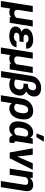

<svg xmlns="http://www.w3.org/2000/svg" viewBox="1669 -2491 1025 4403"><g transform="rotate(90 2181.5 -289.5)"><path d="M2 203H143L177 -12C198 3 225 10 258 10C307 10 345 -7 375 -33L373 0H504L588 -528H447L388 -156C365 -123 330 -104 279 -104C208 -104 199 -152 211 -226L259 -528H118Z M589 -149C585 -124 587 -101 597 -82C627 -21 707 10 809 10C870 10 931 -6 974 -30C1018 -54 1057 -95 1067 -156H926C925 -148 921 -141 916 -134C896 -109 860 -96 818 -96C771 -96 724 -114 731 -160C739 -210 786 -223 839 -223H930L945 -317H854C807 -317 769 -332 775 -373C776 -380 779 -387 783 -394C799 -420 832 -431 871 -431C914 -431 960 -418 953 -376H1094C1098 -401 1095 -424 1086 -444C1059 -503 991 -538 896 -538C861 -538 829 -535 799 -528C723 -511 650 -471 636 -384C627 -327 666 -291 708 -272C650 -254 600 -217 589 -149Z M1069 203H1210L1244 -12C1265 3 1292 10 1325 10C1374 10 1412 -7 1442 -33L1440 0H1571L1655 -528H1514L1455 -156C1432 -123 1397 -104 1346 -104C1275 -104 1266 -152 1278 -226L1326 -528H1185Z M1610 198H1751L1786 -27C1819 -5 1864 10 1918 10C1951 10 1982 6 2011 -4C2093 -32 2152 -97 2169 -202C2184 -295 2142 -351 2073 -376C2129 -404 2179 -454 2191 -528C2196 -559 2194 -586 2187 -610C2165 -682 2097 -721 1992 -721C1922 -721 1860 -695 1816 -661C1771 -626 1732 -574 1721 -504ZM1803 -132 1862 -504C1872 -565 1914 -606 1974 -606C2028 -606 2057 -572 2048 -518C2038 -455 2006 -419 1942 -419H1910L1894 -316H1941C2011 -316 2039 -274 2028 -204C2018 -140 1968 -104 1904 -104C1860 -104 1826 -114 1803 -132Z M2165 203H2306L2346 -49C2370 -14 2404 10 2466 10C2499 10 2530 3 2558 -10C2641 -49 2694 -134 2712 -250L2713 -260C2719 -301 2721 -338 2716 -372C2703 -468 2646 -538 2523 -538C2486 -538 2452 -532 2420 -519C2330 -483 2261 -401 2242 -282ZM2361 -148 2381 -270C2393 -344 2425 -424 2498 -424C2516 -424 2530 -420 2542 -411C2578 -384 2583 -327 2572 -260L2571 -250C2559 -172 2524 -104 2447 -104C2402 -104 2374 -120 2361 -148Z M2769 -250C2763 -212 2761 -178 2765 -146C2775 -59 2825 10 2933 10C3002 10 3047 -26 3082 -71C3093 -22 3126 10 3191 10C3217 10 3233 8 3254 -2L3259 -108C3256 -106 3253 -106 3248 -106C3217 -106 3218 -138 3223 -171L3280 -528H3158L3138 -465C3117 -506 3085 -538 3021 -538C2987 -538 2957 -532 2929 -518C2843 -476 2789 -382 2770 -260ZM2910 -250 2911 -260C2924 -341 2957 -424 3038 -424C3082 -424 3103 -403 3114 -373L3082 -171C3081 -164 3081 -158 3080 -151C3059 -122 3030 -104 2986 -104C2908 -104 2898 -172 2910 -250ZM3040 -613H3124L3231 -782H3103Z M3381 -528 3476 0H3610L3873 -528H3725L3570 -172L3529 -528Z M3846 0H3987L4047 -378C4070 -405 4105 -424 4150 -424C4204 -424 4226 -394 4217 -338L4131 203H4272L4358 -338C4378 -463 4341 -538 4219 -538C4149 -538 4094 -505 4055 -463L4061 -528H3930Z"/></g></svg>

Font: Asimov Pro
Style: BdObl
Weight: 700
Designer: Google
Version: Version 2.000980; 2014